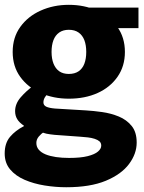

<svg xmlns="http://www.w3.org/2000/svg" viewBox="-20 -552 607 807"><path d="M269.2 -137.2Q204.7 -137.2 150.8 -161Q97 -184.8 65.2 -228.8Q33.3 -272.8 33.3 -333.7Q33.3 -394.5 65.2 -438.8Q97 -483.2 150.8 -507.4Q204.7 -531.7 269.2 -531.7Q334.7 -531.7 388 -507.4Q441.3 -483.2 473.2 -438.8Q505 -394.5 505 -333.7Q505 -273.7 474 -229.3Q443 -184.8 390.1 -161Q337.2 -137.2 269.2 -137.2ZM269.2 -241.2Q294 -241.2 310.3 -252.3Q326.7 -263.5 334.6 -284.3Q342.5 -305.2 342.5 -333.7Q342.5 -362.3 334.6 -383.1Q326.7 -403.8 310.3 -415.3Q294 -426.8 269.2 -426.8Q245.2 -426.8 228.8 -415.3Q212.5 -403.8 204.6 -383.1Q196.7 -362.3 196.7 -333.7Q196.7 -305.2 205 -284.3Q213.3 -263.5 229.2 -252.3Q245.2 -241.2 269.2 -241.2ZM258.3 235Q213.3 235 167.5 227.6Q121.7 220.2 83.6 203.8Q45.5 187.3 22.6 160.1Q-0.3 132.8 -0.3 93.2Q-0.3 49.7 22.2 23.1Q44.7 -3.5 80.5 -21.8V-23.7Q61 -36.7 52.3 -51.3Q43.5 -65.8 43.5 -84.8Q43.5 -115.8 67 -143Q90.5 -170.2 121.2 -192.2L184.5 -162.5Q174.5 -153 168.5 -142.7Q162.5 -132.5 162.5 -121.7Q162.5 -109.2 174.7 -103.5Q187 -97.8 211.3 -95.8L340.8 -88Q372.3 -86.2 409.3 -81Q446.3 -75.8 479.2 -62.3Q512 -48.8 533.2 -22.9Q554.5 3 554.5 47.3Q554.5 94.3 522.3 137.4Q490.2 180.5 424.7 207.8Q359.2 235 258.3 235ZM270.5 111.8Q318.8 111.8 348.5 104.3Q378.2 96.8 391.8 85Q405.5 73.2 405.5 60.2Q405.5 48.8 398.2 42.2Q390.8 35.7 377.8 31.5Q364.8 27.3 349.5 25.5Q334.2 23.7 318.2 22.7L209.5 14.8Q189.5 12.8 175.6 10Q161.7 7.2 152.7 1.5L164.5 3.3Q153 9.8 142.9 22Q132.8 34.2 132.8 48.7Q132.8 65.5 143 77.3Q153.2 89.2 171.5 96.8Q189.8 104.3 215.1 108.1Q240.3 111.8 270.5 111.8ZM326.7 -520H562V-433.7H450.7Z"/></svg>

Font: Murecho Thin
Style: Regular
Weight: 100
Designer: Neil Summerour
Foundry: Positype
Version: Version 1.010